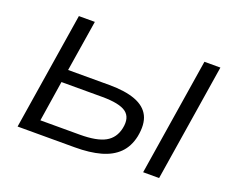

<svg xmlns="http://www.w3.org/2000/svg" viewBox="-114 -895 1311 1085"><g transform="rotate(20 542.0 -352.5)"><path d="M78 0 190 -705H286L237 -398H485Q581 -398 642 -375Q703 -352 726.5 -304.5Q750 -257 735 -180Q721 -115 681 -75.5Q641 -36 576 -18Q511 0 422 0ZM187 -77H424Q526 -77 576.5 -105Q627 -133 640 -195Q654 -262 614 -291.5Q574 -321 469 -321H225ZM833 0 945 -705H1041L929 0Z"/></g></svg>

Font: Nunito Sans 10pt Expanded
Style: Italic
Weight: 400
Width: 7
Italic angle: -9°
Designer: Vernon Adams
Foundry: Vernon Adams
Version: Version 3.101;gftools[0.9.27]